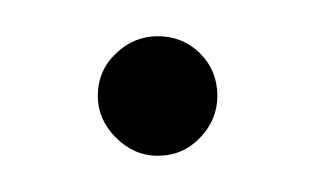

<svg xmlns="http://www.w3.org/2000/svg" viewBox="-20 -81 174 106"><path d="M67 5Q54 5 44 -5Q34 -15 34 -28Q34 -42 44 -51.5Q54 -61 67 -61Q81 -61 90.5 -51.5Q100 -42 100 -28Q100 -15 90.5 -5Q81 5 67 5Z"/></svg>

Font: DM Sans 9pt Thin
Style: Regular
Weight: 250
Version: Version 4.004;gftools[0.9.30]